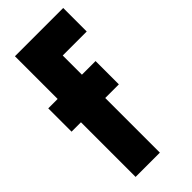

<svg xmlns="http://www.w3.org/2000/svg" viewBox="-283 -913 967 967"><g transform="rotate(-45 200.0 -429.5)"><path d="M-13.7 -389.2V-555.2H53.2V-859.4H397V-691.9H226.1V-555.2H323.2V-389.2H226.1V0H53.2V-389.2Z"/></g></svg>

Font: Anton
Style: Regular
Weight: 400
Designer: Vernon Adams, Tural Alisoy
Foundry: Vernon Adams
Version: Version 2.300